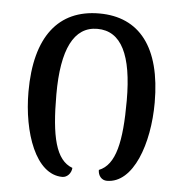

<svg xmlns="http://www.w3.org/2000/svg" viewBox="-45 -592 616 644"><g transform="rotate(5 263.0 -269.5)"><path d="M188 9C204 9 218 -6 219 -24C162 -45 144 -124 144 -265C144 -417 183 -496 262 -496C343 -496 381 -418 381 -265C381 -127 364 -47 308 -25C308 -6 320 9 338 9C427 9 475 -128 475 -266C475 -453 399 -548 264 -548C127 -548 50 -452 50 -266C50 -129 98 9 188 9Z"/></g></svg>

Font: Noto Serif Georgian SemiCondensed
Style: Regular
Weight: 400
Width: 4
Designer: Monotype Design Team, Akaki Razmadze
Foundry: Google LLC
Version: Version 2.003